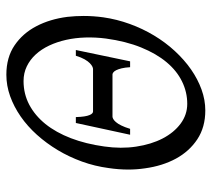

<svg xmlns="http://www.w3.org/2000/svg" viewBox="-52 -618 685 622"><g transform="rotate(-90 291.0 -307.5)"><path d="M402.8 -229H383.8Q382.8 -245.6 380.1 -256.6Q377.4 -267.6 374 -274.2Q370.6 -280.8 366.9 -283.4Q363.3 -286.1 360.4 -286.1H223.6Q220.7 -286.1 216.1 -283.7Q211.4 -281.2 206.1 -275.1Q200.7 -269 195.1 -257.8Q189.5 -246.6 184.1 -229H165L203.1 -404.8H222.2Q222.7 -388.2 224.4 -377.4Q226.1 -366.7 228.8 -360.4Q231.4 -354 234.4 -351.6Q237.3 -349.1 240.2 -349.1H377.9Q380.9 -349.1 385.7 -351.3Q390.6 -353.5 396.7 -359.4Q402.8 -365.2 409.2 -376.2Q415.5 -387.2 420.9 -404.8H439.5ZM476.6 -307.1Q481 -340.8 480 -373.8Q479 -406.7 472.4 -436.3Q465.8 -465.8 453.9 -491.2Q441.9 -516.6 425 -534.9Q408.2 -553.2 386.5 -563.7Q364.7 -574.2 338.9 -574.2Q297.4 -574.2 262.2 -555.7Q227.1 -537.1 199.7 -503.2Q172.4 -469.2 153.8 -420.9Q135.3 -372.6 127 -313Q119.1 -258.3 126.5 -209.5Q133.8 -160.6 152.8 -123.8Q171.9 -86.9 200.9 -65.4Q230 -43.9 265.1 -43.9Q303.2 -43.9 337.6 -60.8Q372.1 -77.6 399.9 -110.8Q427.7 -144 447.8 -193.4Q467.8 -242.7 476.6 -307.1ZM545.4 -315.9Q539.1 -272 523.9 -230.2Q508.8 -188.5 486.6 -151.6Q464.4 -114.7 436.3 -84.2Q408.2 -53.7 376.7 -31.7Q345.2 -9.8 311.5 2.4Q277.8 14.6 243.7 14.6Q189.5 14.6 150.4 -11.2Q111.3 -37.1 87.6 -80.6Q64 -124 56.2 -180.7Q52.2 -207.5 52.2 -234.9Q52.2 -266.1 57.1 -298.8Q63 -343.3 78.1 -385Q93.3 -426.8 115.2 -463.4Q137.2 -500 164.8 -530.8Q192.4 -561.5 224.1 -583.5Q255.9 -605.5 290 -617.7Q324.2 -629.9 359.4 -629.9Q415.5 -629.9 454.6 -603.3Q493.7 -576.7 516.6 -532.7Q539.6 -488.8 546.9 -432.1Q549.8 -406.2 549.8 -379.4Q549.8 -348.1 545.4 -315.9Z"/></g></svg>

Font: Akkhara
Style: Italic
Weight: 400
Italic angle: -7°
Designer: J. Victor Gaultney
Version: Version 1.00 June 13, 2006, initial release